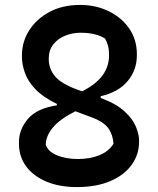

<svg xmlns="http://www.w3.org/2000/svg" viewBox="-20 -740 640 780"><path d="M306 -720Q369 -720 421.5 -694.5Q474 -669 505 -624Q536 -579 536 -520V-515Q536 -456 499 -411Q462 -366 389 -349V-342Q452 -319 486 -287.5Q520 -256 532.5 -224.5Q545 -193 545 -170V-164Q545 -112 514.5 -70Q484 -28 427.5 -4Q371 20 292 20Q221 20 168 -2.5Q115 -25 86 -64.5Q57 -104 57 -156V-163Q57 -214 93.5 -257Q130 -300 211 -312V-318Q155 -345 124 -377.5Q93 -410 81 -444.5Q69 -479 69 -511V-514Q69 -570 98.5 -616.5Q128 -663 181 -691.5Q234 -720 306 -720ZM294 -376 314 -369Q372 -399 397.5 -435Q423 -471 423 -515V-519Q423 -539 418.5 -555Q414 -571 407 -583Q391 -594 365.5 -600.5Q340 -607 307 -607Q274 -607 244.5 -595Q215 -583 196.5 -559.5Q178 -536 178 -501Q178 -460 204 -429.5Q230 -399 294 -376ZM166 -152Q175 -124 211.5 -109Q248 -94 296 -94Q346 -94 384 -109.5Q422 -125 441 -156Q439 -192 420 -219Q401 -246 348 -265L286 -288Q223 -256 194.5 -221.5Q166 -187 166 -152Z"/></svg>

Font: Recursive Sn Csl St SmB
Style: Regular
Weight: 600
Version: Version 1.079;hotconv 1.0.112;makeotfexe 2.5.65598; ttfautoh